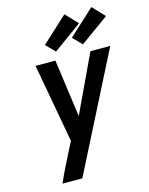

<svg xmlns="http://www.w3.org/2000/svg" viewBox="-142 -1081 908 1169"><g transform="rotate(-15 311.5 -496.5)"><path d="M103 0Q123 -46 145.5 -91.5Q168 -137 191 -182L220 -238L130 -735H255L305 -372L476 -735H601L297 -136L228 0ZM443 -787 388 -843 551 -993 623 -917ZM273 -787 218 -843 381 -993 453 -917Z"/></g></svg>

Font: Zed Sans Extended
Style: Bold Italic
Weight: 700
Width: 7
Italic angle: -9°
Designer: Belleve Invis
Foundry: Belleve Invis
Version: Version 1.0.0; ttfautohint (v1.8.4)